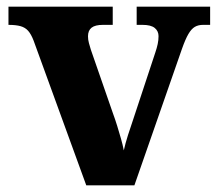

<svg xmlns="http://www.w3.org/2000/svg" viewBox="-20 -556 650 576"><path d="M80.8 -434.2Q73.4 -453.4 64.5 -463.5Q55.6 -473.6 41.6 -477.5Q27.6 -481.4 5.4 -481.4V-536H318.2V-481.4H288.8Q265.6 -481.4 254.8 -473Q244 -464.6 244 -447Q244 -436.8 246.8 -426.7Q249.6 -416.6 252.6 -406.8L318.2 -217.8Q325.6 -197.8 331.7 -177.9Q337.8 -158 343 -139.8Q348.2 -121.6 351.4 -104.8Q355.8 -125 363.9 -150.5Q372 -176 379.2 -196.6L446 -398.6Q450.6 -412.2 453.1 -423.9Q455.6 -435.6 455.6 -447.6Q455.6 -462.8 444.2 -472.1Q432.8 -481.4 407.8 -481.4H390V-536H610.4V-481.4H589.2Q574.8 -481.4 564.5 -475.4Q554.2 -469.4 545.1 -453.8Q536 -438.2 525.8 -409.2L383.2 0H238.8Z"/></svg>

Font: Noto Serif Hentaigana ExtraLight
Style: Regular
Weight: 200
Designer: Kazuhiro Yamada
Foundry: nipponia
Version: Version 1.000